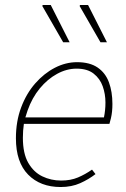

<svg xmlns="http://www.w3.org/2000/svg" viewBox="-20 -740 508 772"><path d="M224 12Q142 12 93 -38Q44 -88 44 -184Q44 -252 65 -308Q86 -364 121.5 -404.5Q157 -445 200.5 -467.5Q244 -490 290 -490Q341 -490 372.5 -468.5Q404 -447 418 -409Q432 -371 432 -322Q432 -306 430.5 -291.5Q429 -277 426 -264.5Q423 -252 420 -242H76Q72 -215 72 -186Q72 -123 93.5 -85.5Q115 -48 150 -31Q185 -14 226 -14Q264 -14 293.5 -26.5Q323 -39 350 -58L364 -40Q337 -19 302.5 -3.5Q268 12 224 12ZM82 -268H398Q401 -283 402.5 -297.5Q404 -312 404 -328Q404 -362 393 -393Q382 -424 356.5 -444Q331 -464 288 -464Q248 -464 209.5 -443Q171 -422 140 -384.5Q109 -347 91 -296Q86 -282 82 -268ZM234 -570 150 -716 152 -720H184L260 -570ZM384 -570 300 -716 302 -720H334L410 -570Z"/></svg>

Font: Source Sans 3 ExtraLight ExtraLight
Style: Italic
Weight: 250
Italic angle: -11°
Version: Version 3.052;hotconv 1.1.0;makeotfexe 2.6.0